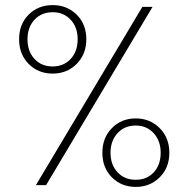

<svg xmlns="http://www.w3.org/2000/svg" viewBox="-20 -727 740 754"><path d="M55 -573Q55 -632 92.5 -669.5Q130 -707 187 -707Q243 -707 281 -669.5Q319 -632 319 -573Q319 -514 281 -476Q243 -438 187 -438Q130 -438 92.5 -476Q55 -514 55 -573ZM187 -679Q143 -679 115.5 -649.5Q88 -620 88 -573Q88 -525 115.5 -495.5Q143 -466 187 -466Q230 -466 257.5 -495.5Q285 -525 285 -573Q285 -620 257.5 -649.5Q230 -679 187 -679ZM539 -700H579L161 0H121ZM382 -127Q382 -186 419.5 -224Q457 -262 513 -262Q569 -262 607 -224Q645 -186 645 -127Q645 -68 607 -30.5Q569 7 513 7Q457 7 419.5 -30.5Q382 -68 382 -127ZM513 -234Q469 -234 441.5 -204Q414 -174 414 -127Q414 -80 441.5 -50.5Q469 -21 513 -21Q557 -21 584 -50.5Q611 -80 611 -127Q611 -174 583.5 -204Q556 -234 513 -234Z"/></svg>

Font: Albert Sans ExtraLight
Style: Regular
Weight: 250
Designer: Andreas Rasmussen
Foundry: a.Foundry
Version: Version 1.025